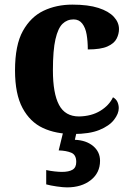

<svg xmlns="http://www.w3.org/2000/svg" viewBox="-20 -570 573 831"><path d="M297 10Q221.8 10 165.9 -16Q110 -42 77.5 -102.5Q45 -163 45 -265Q45 -375 79 -436Q113 -497 168.6 -523.5Q224.3 -550 293 -550Q362 -550 406.3 -535.6Q450.6 -521.3 472.8 -497.1Q495 -473 495 -444Q495 -423 484.6 -402.5Q474.1 -381.9 445.1 -369Q416 -356 360 -356Q360 -391 355 -420.5Q350 -450 336 -468Q322 -486 298.4 -486Q270.4 -486 250.7 -467Q231 -448 220 -400.3Q209 -352.6 209 -265.5Q209 -166 235.5 -116Q262 -66 322 -66Q376 -67 414.2 -90.4Q452.4 -113.8 469 -149Q483 -141 488.5 -128.4Q494 -115.7 494 -101.9Q494 -78 473.5 -51.5Q453 -25 410.1 -7.5Q367.3 10 297 10ZM270 241Q253 241 225.5 237Q198 233 180 228V166Q198 170 217 172Q236 174 248 174Q278 174 294 164.5Q310 155 310 131Q310 100 288.5 91Q267 82 234 81L256 -9H314L304 35Q353 37 383 62Q413 87 413 126Q413 178 373 209.5Q333 241 270 241Z"/></svg>

Font: Noto Serif Hentaigana EL
Style: Regular
Weight: 400
Designer: Kazuhiro Yamada
Foundry: nipponia
Version: Version 1.000